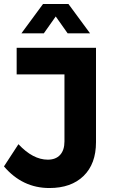

<svg xmlns="http://www.w3.org/2000/svg" viewBox="-24 -941 568 968"><path d="M-4 -102 69 -214Q142 -136 217 -136Q257 -136 279 -160Q301 -184 301 -228V-566H60V-700H460V-224Q460 -115 397.5 -54Q335 7 225 7Q89 7 -4 -102ZM84 -773 193 -921H321L430 -773H317L257 -858L197 -773Z"/></svg>

Font: Trueno
Style: SBd
Weight: 600
Designer: Julieta Ulanovsky
Foundry: Julieta Ulanovsky
Version: Version 3.001b